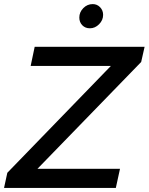

<svg xmlns="http://www.w3.org/2000/svg" viewBox="-52 -932 737 952"><path d="M-32 0 -15.7 -75.3 497.7 -605H100L120 -700H665L648 -624.7L133.7 -95H543L522.3 0ZM393.7 -791.7Q370.7 -791.7 356 -806.8Q341.3 -822 341.3 -845Q341.3 -871.7 361 -891.7Q380.6 -911.7 407.7 -911.7Q429.3 -911.7 444.3 -896.2Q459.3 -880.7 459.3 -858.2Q459.3 -832 439.3 -811.8Q419.3 -791.7 393.7 -791.7Z"/></svg>

Font: Red Hat Display VF
Style: Italic
Weight: 300
Italic angle: -12°
Designer: Pentagram, MCKL
Foundry: Pentagram, MCKL
Version: Version 1.010